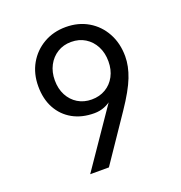

<svg xmlns="http://www.w3.org/2000/svg" viewBox="-132 -851 912 965"><g transform="rotate(-20 324.0 -368.5)"><path d="M323.7 -737.3Q391.1 -737.3 443.4 -706.5Q495.6 -675.8 525.4 -621.3Q555.2 -566.9 555.2 -496.6Q555.2 -444.8 532.7 -387Q510.3 -329.1 451.7 -242.7L287.1 0H187L430.2 -355H439Q429.2 -334.5 410.4 -317.6Q391.6 -300.8 366.5 -290.8Q341.3 -280.8 312 -280.8Q246.1 -280.8 196.8 -308.3Q147.5 -335.9 120.1 -386Q92.8 -436 92.8 -503.9Q92.8 -571.8 122.8 -624.3Q152.8 -676.8 205.1 -707Q257.3 -737.3 323.7 -737.3ZM323.7 -657.7Q282.2 -657.7 250 -637.7Q217.8 -617.7 199.5 -583Q181.2 -548.3 181.2 -503.9Q181.2 -458.5 199.5 -423.8Q217.8 -389.2 250 -369.6Q282.2 -350.1 323.7 -350.1Q365.7 -350.1 398.2 -369.4Q430.7 -388.7 449 -423.1Q467.3 -457.5 467.3 -502Q467.3 -547.4 449 -582.5Q430.7 -617.7 398.4 -637.7Q366.2 -657.7 323.7 -657.7Z"/></g></svg>

Font: Inter Variable LoSnoCo
Style: Regular
Weight: 400
Designer: Rasmus Andersson
Foundry: rsms
Version: Version 4.000;git-a52131595; featfreeze: case,dlig,ss01,ss02